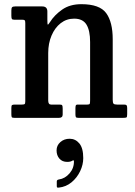

<svg xmlns="http://www.w3.org/2000/svg" viewBox="-20 -550 631 896"><path d="M83.5 -458H46.5Q37.5 -458 35.2 -462Q33 -466 33 -477.5V-501Q33 -512.5 36.5 -516.2Q40 -520 50.5 -520H177Q201 -520 201 -496.5V-458.5Q201 -436.5 203 -435.2Q205 -434 213 -446.5Q233.5 -479.5 269.8 -505Q306 -530.5 359.5 -530.5Q445 -530.5 475.5 -488.8Q506 -447 506 -367V-84.5Q506 -70.5 509.8 -66.2Q513.5 -62 526 -62H559Q568 -62 570.8 -58.5Q573.5 -55 573.5 -45.5V-17.5Q573.5 -4 570.2 -2Q567 0 554 0H346.5Q336.5 0 334.2 -3.5Q332 -7 332 -17V-43.5Q332 -52.5 333.5 -57.2Q335 -62 342.5 -62H387.5Q397 -62 398.8 -65.5Q400.5 -69 400.5 -82.5V-354Q400.5 -407.5 383.5 -435.2Q366.5 -463 326 -463Q290.5 -463 263.2 -441.8Q236 -420.5 220.5 -384Q205 -347.5 205 -302.5V-81Q205 -62 218 -62H258Q267.5 -62 270 -58.8Q272.5 -55.5 272.5 -43V-15.5Q272.5 0 255.5 0H48Q37.5 0 35.2 -3Q33 -6 33 -17V-45.5Q33 -57 36 -59.5Q39 -62 50 -62H81.5Q91 -62 94.5 -64Q98 -66 98 -77.5V-442.5Q98 -453 95 -455.5Q92 -458 83.5 -458ZM244 152Q244 128.5 261.8 113Q279.5 97.5 305 97.5Q332 97.5 350.2 119.2Q368.5 141 368.5 188Q368.5 218.5 354 249Q339.5 279.5 313.8 300.8Q288 322 254.5 325.5Q249.5 326 247.2 325Q245 324 245 318.5V296.5Q245 289 255 287.5Q283.5 283.5 304.8 258.8Q326 234 325 201.5Q324.5 195.5 316.5 200.5Q308.5 205.5 293.5 205.5Q270.5 205.5 257.2 190.2Q244 175 244 152Z"/></svg>

Font: Besley* Narrow Medium
Style: Regular
Weight: 500
Width: 4
Designer: Owen Earl
Foundry: indestructible type*
Version: Version 3.000; ttfautohint (v1.8.3)